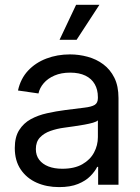

<svg xmlns="http://www.w3.org/2000/svg" viewBox="-20 -762 577 792"><path d="M223.6 9.8Q172.4 9.8 131.1 -8.5Q89.8 -26.9 65.4 -63Q41 -99.1 41 -151.4Q41 -196.8 59.1 -225.3Q77.1 -253.9 106.9 -270.3Q136.7 -286.6 174.1 -294.9Q211.4 -303.2 249.5 -308.1Q298.8 -314.5 328.1 -317.9Q357.4 -321.3 370.6 -329.3Q383.8 -337.4 383.8 -357.4V-361.3Q383.8 -392.1 370.8 -414.8Q357.9 -437.5 332.3 -450Q306.6 -462.4 269.5 -462.4Q232.4 -462.4 204.8 -450.4Q177.2 -438.5 160.4 -418.9Q143.6 -399.4 138.7 -376.5L54.2 -388.7Q64.9 -437.5 95.7 -470.5Q126.5 -503.4 171.4 -520.5Q216.3 -537.6 268.6 -537.6Q305.7 -537.6 341.6 -527.8Q377.4 -518.1 406 -496.8Q434.6 -475.6 451.7 -441.4Q468.8 -407.2 468.8 -357.4V0H384.8V-73.7H380.9Q371.6 -54.7 352.5 -35.4Q333.5 -16.1 302 -3.2Q270.5 9.8 223.6 9.8ZM236.8 -65.9Q287.1 -65.9 319.6 -84.5Q352.1 -103 367.9 -132.8Q383.8 -162.6 383.8 -196.3V-265.6Q378.9 -260.3 363.8 -255.9Q348.6 -251.5 327.9 -247.8Q307.1 -244.1 285.4 -241Q263.7 -237.8 245.6 -235.4Q214.8 -231.4 188 -221.9Q161.1 -212.4 144.5 -194.6Q127.9 -176.8 127.9 -147Q127.9 -121.1 141.6 -103Q155.3 -85 179.7 -75.4Q204.1 -65.9 236.8 -65.9ZM225.6 -597.7 293.9 -742.2H390.1L295.9 -597.7Z"/></svg>

Font: Inter 24pt
Style: Regular
Weight: 400
Designer: Rasmus Andersson
Foundry: rsms
Version: Version 4.001;git-66647c0bb